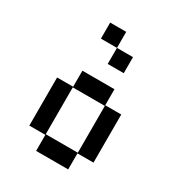

<svg xmlns="http://www.w3.org/2000/svg" viewBox="-227 -1148 1204 1296"><g transform="rotate(30 375.0 -500.0)"><path d="M250 0V-125H125V-500H250V-625H500V-500H625V-125H500V0ZM250 -130H500V-495H250ZM375 -750V-875H250V-1000H375V-875H500V-750Z"/></g></svg>

Font: Silkscreen
Style: Regular
Weight: 400
Designer: Jason Kottke
Foundry: Jason Kottke
Version: Version 1.001; ttfautohint (v1.8.4.7-5d5b)